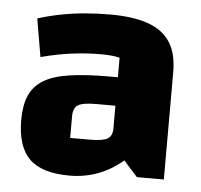

<svg xmlns="http://www.w3.org/2000/svg" viewBox="-44 -559 647 618"><g transform="rotate(5 280.0 -250.0)"><path d="M202 14Q113 14 72.5 -25.5Q32 -65 32 -151Q32 -198 45.5 -229.5Q59 -261 89.5 -280Q120 -299 172.5 -307Q225 -315 303 -315H360V-223H266Q225 -223 209.5 -213.5Q194 -204 194 -177V-107H258Q299 -107 314.5 -116Q330 -125 330 -150V-378Q309 -384 267 -384Q224 -384 176.5 -378Q129 -372 76 -358L55 -481Q90 -492 128 -499.5Q166 -507 206 -510.5Q246 -514 287 -514Q364 -514 412 -496.5Q460 -479 483 -442.5Q506 -406 506 -347V0H419L374 -50Q299 14 202 14Z"/></g></svg>

Font: Changa ExtraLight
Style: Bold
Weight: 700
Version: Version 3.002; ttfautohint (v1.8.2)